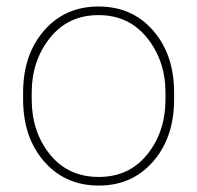

<svg xmlns="http://www.w3.org/2000/svg" viewBox="-20 -558 604 588"><path d="M50.8 -274.4Q50.8 -390.6 115 -464.4Q179.2 -538.1 281.7 -538.1Q384.8 -538.1 449 -464.4Q513.2 -390.6 513.2 -274.4V-253.9Q513.2 -137.2 449 -63.5Q384.8 10.3 282.7 10.3Q179.7 10.3 115.2 -63.5Q50.8 -137.2 50.8 -253.9ZM77.1 -253.9Q77.1 -154.3 132.8 -85.2Q188.5 -16.1 282.7 -16.1Q375.5 -16.1 431.2 -85.4Q486.8 -154.8 486.8 -253.9V-274.4Q486.8 -371.6 430.7 -441.7Q374.5 -511.7 281.7 -511.7Q188.5 -511.7 132.8 -441.7Q77.1 -371.6 77.1 -274.4Z"/></svg>

Font: TypoPRO Roboto Slab
Style: Thin
Weight: 250
Designer: Google
Version: Version 1.100263; 2013; ttfautohint (v0.94.20-1c74) -l 8 -r 